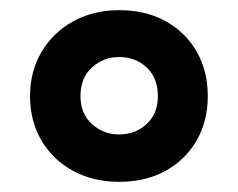

<svg xmlns="http://www.w3.org/2000/svg" viewBox="-20 -744 468 377"><path d="M214 -387Q163 -387 123.5 -408.5Q84 -430 61.5 -468Q39 -506 39 -555Q39 -604 61.5 -642Q84 -680 123.5 -702Q163 -724 214 -724Q266 -724 305 -702.5Q344 -681 366 -643Q388 -605 388 -555Q388 -506 366 -468Q344 -430 305 -408.5Q266 -387 214 -387ZM214 -480Q246 -480 268 -500.5Q290 -521 290 -555Q290 -591 268 -611.5Q246 -632 214 -632Q183 -632 160.5 -611.5Q138 -591 138 -555Q138 -521 160.5 -500.5Q183 -480 214 -480Z"/></svg>

Font: Noto Sans Tamil
Style: Regular
Weight: 400
Designer: Jelle Bosma - Monotype Design Team
Foundry: Monotype Imaging Inc.
Version: Version 2.003